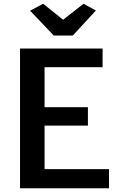

<svg xmlns="http://www.w3.org/2000/svg" viewBox="-20 -1001 636 1021"><path d="M86.5 0V-743H525.5V-643.5H217V-431H447.5V-333H217V-101.5H559.5V0ZM266 -812 140 -944 209.5 -981 315.5 -896 424 -981 490 -945 367 -812Z"/></svg>

Font: Merriweather Sans Medium
Style: Regular
Weight: 500
Designer: Eben Sorkin
Foundry: Eben Sorkin
Version: Version 2.001